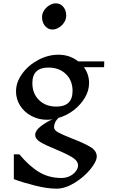

<svg xmlns="http://www.w3.org/2000/svg" viewBox="-20 -868 680 1151"><path d="M483 -465Q514 -423 514 -370Q514 -325 489 -282.5Q464 -240 422 -207.5Q380 -175 330 -161Q304 -135 304 -105Q304 -88 329.5 -74Q355 -60 411 -38Q484 -10 522 13Q560 36 560 70Q560 100 521.5 147Q483 194 426.5 228.5Q370 263 318 263Q263 263 188 244Q113 225 63 206V57H96Q154 127 213.5 163Q273 199 348 199Q376 199 399 187.5Q422 176 435 158Q448 140 448 124Q448 97 414.5 76Q381 55 316 28Q252 2 221.5 -16.5Q191 -35 191 -60Q191 -84 222 -109Q253 -134 295 -153Q279 -150 262 -150Q211 -150 168 -173Q125 -196 100.5 -235Q76 -274 76 -320Q76 -375 113 -426Q150 -477 209 -508.5Q268 -540 330 -540Q398 -540 449 -500H605L604 -465ZM415 -323Q415 -385 375 -424Q335 -463 270 -463Q223 -463 198.5 -440Q174 -417 174 -370Q174 -307 214 -268Q254 -229 318 -229Q415 -229 415 -323ZM377 -775Q377 -753 364.5 -733.5Q352 -714 332.5 -702.5Q313 -691 295 -691Q268 -691 250 -712.5Q232 -734 232 -765Q232 -787 244.5 -806Q257 -825 276.5 -836.5Q296 -848 314 -848Q342 -848 359.5 -827Q377 -806 377 -775Z"/></svg>

Font: Inknut Antiqua Light
Style: Regular
Weight: 300
Designer: Claus Eggers Sørensen
Foundry: Claus Eggers Sørensen
Version: Version 1.003; ttfautohint (v1.8.2) -l 8 -r 50 -G 200 -x 14 